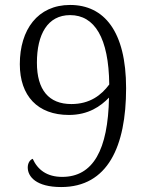

<svg xmlns="http://www.w3.org/2000/svg" viewBox="-20 -744 599 775"><path d="M227 11C415 11 489 -153 489 -388C489 -618 400 -724 263 -724C132 -724 60 -624 60 -485C60 -357 132 -280 258 -280C337 -280 386 -315 420 -350C416 -139 356 -30 231 -30C169 -30 132 -59 112 -103C101 -99 92 -86 92 -68C92 -31 126 11 227 11ZM268 -324C177 -324 129 -381 129 -491C129 -605 172 -683 263 -683C362 -683 419 -591 421 -403C389 -360 343 -324 268 -324Z"/></svg>

Font: Noto Serif Ethiopic Light
Style: Regular
Weight: 300
Designer: Monotype Design Team
Foundry: Monotype Imaging Inc.
Version: Version 2.102